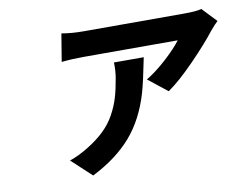

<svg xmlns="http://www.w3.org/2000/svg" viewBox="-71 -643 1098 838"><g transform="rotate(-10 478.0 -224.5)"><path d="M452.4 -377.1H584.5Q563.2 -269.5 550.1 -224.8Q517 -112.2 452.1 -37.3Q386.7 38 277.7 93L189.3 11Q229 -2.1 273.8 -29.8Q317.8 -56.8 348.5 -86.6Q379.3 -116.5 398.8 -152.2Q418.3 -187.9 429.2 -223.9Q440 -259.9 448.2 -308.9Q453.8 -341.6 452.4 -377.1ZM868.6 -540.8 929 -476.9Q917.6 -467.3 893.8 -438.9Q855.1 -388.8 786.6 -318.4Q718 -247.9 666.2 -212L581.3 -279.1Q625 -305.4 672.2 -348.5Q719.5 -391.7 743.3 -424H328.1Q273.4 -424 228.3 -419L248.6 -541.9Q292.6 -534.1 346.2 -534.1H790.5Q846.9 -534.1 868.6 -540.8Z"/></g></svg>

Font: Karasuma Gothic
Style: Bold Italic
Weight: 700
Italic angle: 9.39998°
Designer: Rasmus Andersson / Ryoko Nishizuka
Foundry: Genbu
Version: Version 1.00